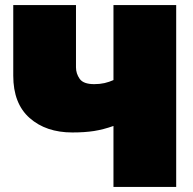

<svg xmlns="http://www.w3.org/2000/svg" viewBox="-20 -733 757 753"><path d="M425 0V-239Q385.5 -225 348.8 -219.2Q312 -213.5 263.5 -213.5Q160.5 -213.5 96.2 -270.2Q32 -327 32 -436V-713H278V-469Q278 -444.5 292.5 -423.8Q307 -403 349.5 -403Q371.5 -403 390 -407.2Q408.5 -411.5 425 -419V-713H671V0Z"/></svg>

Font: Commissioner Black
Style: Regular
Weight: 900
Designer: Kostas Bartsokas
Foundry: Kostas Bartsokas
Version: Version 1.000; ttfautohint (v1.8.3)